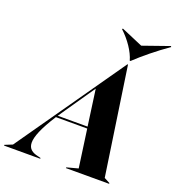

<svg xmlns="http://www.w3.org/2000/svg" viewBox="-248 -1063 1091 1192"><g transform="rotate(20 297.0 -467.5)"><path d="M-36 -25 -86 -5V0H153V-5L134 -10C57 -27 30 -79 156 -276H363L398 -25L323 -5V0H608V-5L570 -25L465 -736H461ZM164 -288 196 -335 328 -527 361 -288ZM355 -930C408 -881 452 -817 467 -762H472C527 -814 600 -874 680 -930L676 -935L502 -874L359 -935Z"/></g></svg>

Font: Nyght Serif Bold Italic
Style: Regular
Weight: 700
Italic angle: -16°
Designer: Maksym Kobuzan
Version: Version 0.410;Glyphs 3.1.2 (3151)